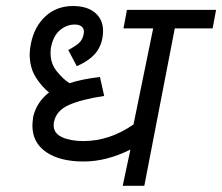

<svg xmlns="http://www.w3.org/2000/svg" viewBox="-20 -602 720 622"><path d="M447.5 0H377.5L402.5 -117.5Q325 -78.8 251.2 -78.8Q173.8 -78.8 129.4 -109.4Q85 -140 85 -195Q85 -203.8 87.5 -223.8Q98.8 -271.2 138.8 -302.5Q116.2 -320 96.2 -351.2Q76.2 -382.5 76.2 -426.2Q76.2 -441.2 80 -460Q91.2 -516.2 127.5 -549.4Q163.8 -582.5 216.2 -582.5Q262.5 -582.5 288.1 -560.6Q313.8 -538.8 313.8 -502.5Q313.8 -465 295 -436.9Q276.2 -408.8 228.8 -387.5L201.2 -440Q222.5 -451.2 235 -461.9Q247.5 -472.5 251.2 -492.5Q253.8 -507.5 245.6 -515Q237.5 -522.5 222.5 -522.5Q196.2 -522.5 174.4 -504.4Q152.5 -486.2 145 -447.5Q143.8 -441.2 143.8 -430Q143.8 -396.2 163.8 -371.2Q183.8 -346.2 205 -332.5Q247.5 -346.2 303.8 -352.5L317.5 -291.2Q243.8 -280 203.1 -261.9Q162.5 -243.8 155 -207.5Q153.8 -203.8 153.8 -196.2Q153.8 -170 181.2 -157.5Q208.8 -145 250 -145Q335 -145 412.5 -198.8L476.2 -510H380L391.2 -570H680L668.8 -510H546.2Z"/></svg>

Font: Cambay
Style: Italic
Weight: 400
Italic angle: -11°
Designer: Pooja Saxena
Foundry: Pooja Saxena
Version: Version 1.019;PS 001.019;hotconv 1.0.70;makeotf.lib2.5.58329